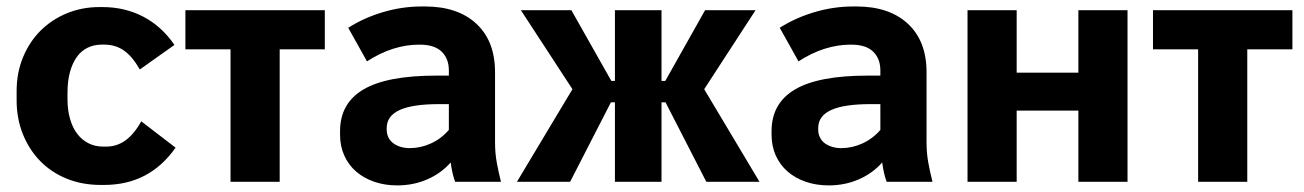

<svg xmlns="http://www.w3.org/2000/svg" viewBox="-20 -551 3952 582"><path d="M285.6 9.6H294.8Q365 9.6 419 -18.9Q473 -47.4 512.2 -103.4L408.2 -183.2Q386.6 -144.4 360.4 -125.5Q334.2 -106.6 302 -106.6H293.2Q268.4 -106.6 248.5 -116.6Q228.6 -126.6 214.4 -145Q200.2 -163.4 192.4 -190.3Q184.6 -217.2 184.6 -250.6V-269.4Q184.6 -305 191.9 -332Q199.2 -359 212.4 -377.7Q225.6 -396.4 245.1 -406.1Q264.6 -415.8 289 -415.8H295.4Q329.6 -415.8 355.2 -398.2Q380.8 -380.6 403.8 -340.4L508.8 -414.8Q470.2 -471.2 414.4 -500.4Q358.6 -529.6 290.4 -529.6H281.8Q228.2 -529.6 182.2 -510.5Q136.2 -491.4 102.5 -457.6Q68.8 -423.8 49.6 -377Q30.4 -330.2 30.4 -275.4V-247Q30.4 -191.6 49.3 -144.5Q68.2 -97.4 101.7 -63Q135.2 -28.6 182 -9.5Q228.8 9.6 285.6 9.6Z M678.8 0H827.8V-401.4H964.6V-520H542V-401.4H678.8Z M1184.2 11Q1232.8 11 1274.9 -7.2Q1317 -25.4 1346.2 -58.6Q1348.2 -42.2 1351.7 -26.9Q1355.2 -11.6 1359.6 0H1498.6Q1491 -29.6 1485.8 -58.5Q1480.6 -87.4 1480.6 -118.6V-332Q1480.6 -426.4 1424.1 -478.9Q1367.6 -531.4 1268.2 -531.4H1258.6Q1198.8 -531.4 1140.9 -514.2Q1083 -497 1035.6 -466.8L1092.4 -365Q1132.6 -391 1172.1 -403.3Q1211.6 -415.6 1248.2 -415.6H1253Q1297 -415.6 1318.8 -394.4Q1340.6 -373.2 1340.6 -337.4V-321.8H1302.2Q1153 -321.8 1081.9 -279.9Q1010.8 -238 1010.8 -153.6V-142.4Q1010.8 -108 1023.6 -79.5Q1036.4 -51 1059.5 -31Q1082.6 -11 1114.4 0Q1146.2 11 1184.2 11ZM1221.8 -102Q1206.4 -102 1193.3 -106.2Q1180.2 -110.4 1171.1 -117.6Q1162 -124.8 1157.1 -135.2Q1152.2 -145.6 1152.2 -158V-163Q1152.2 -199.4 1191.2 -217.4Q1230.2 -235.4 1311.2 -235.4H1340.6V-157.2Q1317.4 -130.4 1286.2 -116.2Q1255 -102 1221.8 -102Z M1844 0H1985.2V-240.8H1997.4L2121 0H2282.2L2114.6 -280.6L2270.2 -520H2117.2L1996.6 -305.6H1985.2V-520H1844V-305.6H1833.2L1712 -520H1559L1715.2 -280.6L1547 0H1708.2L1831.8 -240.8H1844Z M2492.2 11Q2540.8 11 2582.9 -7.2Q2625 -25.4 2654.2 -58.6Q2656.2 -42.2 2659.7 -26.9Q2663.2 -11.6 2667.6 0H2806.6Q2799 -29.6 2793.8 -58.5Q2788.6 -87.4 2788.6 -118.6V-332Q2788.6 -426.4 2732.1 -478.9Q2675.6 -531.4 2576.2 -531.4H2566.6Q2506.8 -531.4 2448.9 -514.2Q2391 -497 2343.6 -466.8L2400.4 -365Q2440.6 -391 2480.1 -403.3Q2519.6 -415.6 2556.2 -415.6H2561Q2605 -415.6 2626.8 -394.4Q2648.6 -373.2 2648.6 -337.4V-321.8H2610.2Q2461 -321.8 2389.9 -279.9Q2318.8 -238 2318.8 -153.6V-142.4Q2318.8 -108 2331.6 -79.5Q2344.4 -51 2367.5 -31Q2390.6 -11 2422.4 0Q2454.2 11 2492.2 11ZM2529.8 -102Q2514.4 -102 2501.3 -106.2Q2488.2 -110.4 2479.1 -117.6Q2470 -124.8 2465.1 -135.2Q2460.2 -145.6 2460.2 -158V-163Q2460.2 -199.4 2499.2 -217.4Q2538.2 -235.4 2619.2 -235.4H2648.6V-157.2Q2625.4 -130.4 2594.2 -116.2Q2563 -102 2529.8 -102Z M2912.8 0H3061.8V-215.8H3248.8V0H3397.8V-520H3248.8V-330.8H3061.8V-520H2912.8Z M3611.8 0H3760.8V-401.4H3897.6V-520H3475V-401.4H3611.8Z"/></svg>

Font: Fixel Variable
Style: Regular
Weight: 100
Width: 3
Designer: AlfaBravo + MacPaw
Foundry: Kyrylo Tkachov, Marchela Mozhyna, Serhii Makarenko, Maria Weinstein, Zakhar Kryvoshyya
Version: Version 1.211